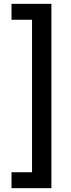

<svg xmlns="http://www.w3.org/2000/svg" viewBox="-20 -829 368 1001"><path d="M40 152V69H147V-726H40V-809H248V152Z"/></svg>

Font: Zen Kaku Gothic Antique
Style: Bold
Weight: 700
Designer: Yoshimichi Ohira
Foundry: Positype
Version: Version 1.001